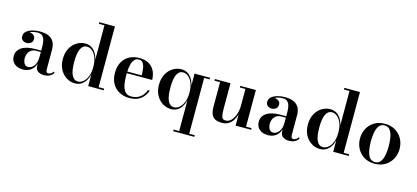

<svg xmlns="http://www.w3.org/2000/svg" viewBox="-74 -1365 4840 2229"><g transform="rotate(15 2346.0 -250.0)"><path d="M184.5 10Q119.5 10 80.8 -23.2Q42 -56.5 42 -113.5Q42 -180.5 99.8 -218.8Q157.5 -257 264 -257H334V-304.5Q334 -340.5 327.5 -373.5Q321 -406.5 301.2 -427.5Q281.5 -448.5 241.5 -448.5Q219 -448.5 193.2 -443.2Q167.5 -438 146.5 -427Q174.5 -427 196.5 -411Q218.5 -395 218.5 -365Q218.5 -331.5 196 -315.2Q173.5 -299 146.5 -299Q116.5 -299 96.8 -315.8Q77 -332.5 77 -363Q77 -398 104.5 -421.2Q132 -444.5 174.5 -456.2Q217 -468 262.5 -468Q336 -468 377.2 -445.5Q418.5 -423 435.5 -386Q452.5 -349 452.5 -304.5V-62Q452.5 -45.5 458.8 -34Q465 -22.5 483.5 -22.5Q496 -22.5 512.8 -32.5Q529.5 -42.5 539 -61L550 -46.5Q536 -21 506.2 -5.5Q476.5 10 436 10Q393 10 363.5 -10.5Q334 -31 334 -78.5V-100Q317.5 -48.5 279 -19.2Q240.5 10 184.5 10ZM236 -34Q272 -34 303 -70.2Q334 -106.5 334 -182.5V-240H283.5Q243 -240 218.5 -222.2Q194 -204.5 182.8 -178Q171.5 -151.5 171.5 -126Q171.5 -89.5 187 -61.8Q202.5 -34 236 -34Z M809 9.5Q756 9.5 708.5 -19Q661 -47.5 631.2 -101Q601.5 -154.5 601.5 -229.5Q601.5 -304.5 631.2 -358.2Q661 -412 708.5 -440.8Q756 -469.5 809 -469.5Q869.5 -469.5 910.5 -429Q951.5 -388.5 967.5 -318V-730.5H900.5V-750H1088V-19.5H1154.5V0H967.5V-141Q951.5 -71 910.5 -30.8Q869.5 9.5 809 9.5ZM837 -20.5Q869.5 -20.5 899.5 -44.8Q929.5 -69 948.5 -115.5Q967.5 -162 967.5 -229.5Q967.5 -297 948.5 -344Q929.5 -391 899.5 -415.2Q869.5 -439.5 837 -439.5Q738 -439.5 738 -229.5Q738 -20.5 837 -20.5Z M1463.5 10Q1396.5 10 1343 -18Q1289.5 -46 1258.5 -99.8Q1227.5 -153.5 1227.5 -230Q1227.5 -306.5 1257 -360Q1286.5 -413.5 1338.8 -441.5Q1391 -469.5 1458.5 -469.5Q1531.5 -469.5 1577.5 -440.2Q1623.5 -411 1645 -363.2Q1666.5 -315.5 1666.5 -261H1361.5Q1361 -249 1361 -236Q1361 -174.5 1370.8 -123.8Q1380.5 -73 1406.2 -43Q1432 -13 1480 -13Q1545 -13 1588.2 -47.2Q1631.5 -81.5 1650.5 -134.5H1672Q1652.5 -72.5 1601.2 -31.2Q1550 10 1463.5 10ZM1458.5 -450.5Q1424.5 -450.5 1404.2 -427.8Q1384 -405 1374.2 -366.5Q1364.5 -328 1362 -281H1535Q1534.5 -308.5 1532.5 -338.2Q1530.5 -368 1523 -393.5Q1515.5 -419 1500.2 -434.8Q1485 -450.5 1458.5 -450.5Z M2056 250V230.5H2123V-141Q2107 -71 2066 -30.8Q2025 9.5 1964.5 9.5Q1911.5 9.5 1864 -19Q1816.5 -47.5 1786.8 -101Q1757 -154.5 1757 -229.5Q1757 -304.5 1786.8 -358.2Q1816.5 -412 1864 -440.8Q1911.5 -469.5 1964.5 -469.5Q2025 -469.5 2066 -429Q2107 -388.5 2123 -318V-460H2310V-440.5H2243.5V230.5H2310V250ZM1992.5 -20.5Q2025 -20.5 2055 -44.8Q2085 -69 2104 -115.5Q2123 -162 2123 -229.5Q2123 -297 2104 -344Q2085 -391 2055 -415.2Q2025 -439.5 1992.5 -439.5Q1893.5 -439.5 1893.5 -229.5Q1893.5 -20.5 1992.5 -20.5Z M2575 10Q2517.5 10 2487.2 -9.8Q2457 -29.5 2445.8 -63.5Q2434.5 -97.5 2434.5 -141V-440.5H2367.5V-460H2554.5V-154Q2554.5 -91 2563.8 -59Q2573 -27 2608 -27Q2641.5 -27 2666.2 -46.8Q2691 -66.5 2707.2 -98Q2723.5 -129.5 2731.5 -166Q2739.5 -202.5 2739.5 -236V-440.5H2672.5V-460H2859.5V-19.5H2926V0H2739.5V-135Q2729 -98 2709 -64.8Q2689 -31.5 2656.2 -10.8Q2623.5 10 2575 10Z M3129.5 10Q3064.5 10 3025.8 -23.2Q2987 -56.5 2987 -113.5Q2987 -180.5 3044.8 -218.8Q3102.5 -257 3209 -257H3279V-304.5Q3279 -340.5 3272.5 -373.5Q3266 -406.5 3246.2 -427.5Q3226.5 -448.5 3186.5 -448.5Q3164 -448.5 3138.2 -443.2Q3112.5 -438 3091.5 -427Q3119.5 -427 3141.5 -411Q3163.5 -395 3163.5 -365Q3163.5 -331.5 3141 -315.2Q3118.5 -299 3091.5 -299Q3061.5 -299 3041.8 -315.8Q3022 -332.5 3022 -363Q3022 -398 3049.5 -421.2Q3077 -444.5 3119.5 -456.2Q3162 -468 3207.5 -468Q3281 -468 3322.2 -445.5Q3363.5 -423 3380.5 -386Q3397.5 -349 3397.5 -304.5V-62Q3397.5 -45.5 3403.8 -34Q3410 -22.5 3428.5 -22.5Q3441 -22.5 3457.8 -32.5Q3474.5 -42.5 3484 -61L3495 -46.5Q3481 -21 3451.2 -5.5Q3421.5 10 3381 10Q3338 10 3308.5 -10.5Q3279 -31 3279 -78.5V-100Q3262.5 -48.5 3224 -19.2Q3185.5 10 3129.5 10ZM3181 -34Q3217 -34 3248 -70.2Q3279 -106.5 3279 -182.5V-240H3228.5Q3188 -240 3163.5 -222.2Q3139 -204.5 3127.8 -178Q3116.5 -151.5 3116.5 -126Q3116.5 -89.5 3132 -61.8Q3147.5 -34 3181 -34Z M3754 9.5Q3701 9.5 3653.5 -19Q3606 -47.5 3576.2 -101Q3546.5 -154.5 3546.5 -229.5Q3546.5 -304.5 3576.2 -358.2Q3606 -412 3653.5 -440.8Q3701 -469.5 3754 -469.5Q3814.5 -469.5 3855.5 -429Q3896.5 -388.5 3912.5 -318V-730.5H3845.5V-750H4033V-19.5H4099.5V0H3912.5V-141Q3896.5 -71 3855.5 -30.8Q3814.5 9.5 3754 9.5ZM3782 -20.5Q3814.5 -20.5 3844.5 -44.8Q3874.5 -69 3893.5 -115.5Q3912.5 -162 3912.5 -229.5Q3912.5 -297 3893.5 -344Q3874.5 -391 3844.5 -415.2Q3814.5 -439.5 3782 -439.5Q3683 -439.5 3683 -229.5Q3683 -20.5 3782 -20.5Z M4410.5 10Q4337 10 4283.5 -23Q4230 -56 4201.2 -110.5Q4172.5 -165 4172.5 -230Q4172.5 -295 4201.2 -349.5Q4230 -404 4283.5 -436.8Q4337 -469.5 4410.5 -469.5Q4484 -469.5 4537.2 -436.8Q4590.5 -404 4619.5 -349.5Q4648.5 -295 4648.5 -230Q4648.5 -165 4619.5 -110.5Q4590.5 -56 4537.2 -23Q4484 10 4410.5 10ZM4410.5 -9.5Q4454 -9.5 4477.5 -42Q4501 -74.5 4509.8 -125Q4518.5 -175.5 4518.5 -230Q4518.5 -284.5 4509.8 -335Q4501 -385.5 4477.5 -418Q4454 -450.5 4410.5 -450.5Q4367 -450.5 4343.8 -418Q4320.5 -385.5 4311.8 -335Q4303 -284.5 4303 -230Q4303 -175.5 4311.8 -125Q4320.5 -74.5 4343.8 -42Q4367 -9.5 4410.5 -9.5Z"/></g></svg>

Font: Bodoni Moda SemiBold
Style: Regular
Weight: 600
Designer: Owen Earl
Foundry: indestructible type
Version: Version 2.005; ttfautohint (v1.8.4.7-5d5b)